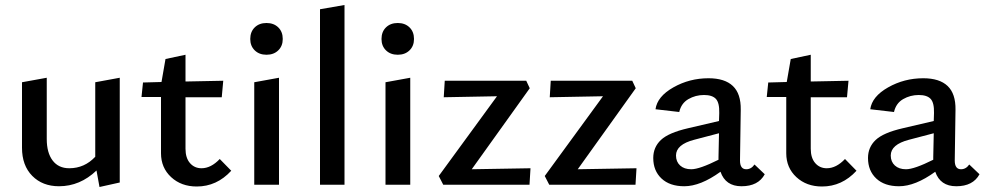

<svg xmlns="http://www.w3.org/2000/svg" viewBox="-20 -739 3938 768"><path d="M361 -410 459 -428V-9L378 9L366 -57Q300 6 216 6Q150 6 109 -35.5Q68 -77 68 -148V-410L167 -428V-183Q167 -128 190.5 -97Q214 -66 257 -66Q318 -66 361 -112Z M859 -103 905 -56Q847 7 767 7Q705 7 664.5 -30.5Q624 -68 624 -126V-351H546L552 -409L626 -411L642 -503L722 -520V-413L873 -416L867 -350H722V-144Q722 -107 740 -86.5Q758 -66 786 -66Q824 -66 859 -103Z M981 -583Q981 -612 999 -629.5Q1017 -647 1046 -647Q1075 -647 1093 -629.5Q1111 -612 1111 -583Q1111 -555 1093 -537.5Q1075 -520 1046 -520Q1017 -520 999 -537.5Q981 -555 981 -583ZM997 0V-410L1096 -428V0Z M1260 0V-702L1358 -719V0Z M1506 -583Q1506 -612 1524 -629.5Q1542 -647 1571 -647Q1600 -647 1618 -629.5Q1636 -612 1636 -583Q1636 -555 1618 -537.5Q1600 -520 1571 -520Q1542 -520 1524 -537.5Q1506 -555 1506 -583ZM1522 0V-410L1621 -428V0Z M1867 -62 2102 -66 2098 0H1753L1735 -35L1968 -354L1755 -350L1759 -416H2085L2099 -386Z M2291 -62 2526 -66 2522 0H2177L2159 -35L2392 -354L2179 -350L2183 -416H2509L2523 -386Z M2998 -81 3039 -42Q3013 6 2946 6Q2882 6 2862 -52Q2782 6 2717 6Q2659 6 2626 -25Q2593 -56 2593 -107Q2593 -150 2623.5 -179Q2654 -208 2732 -226L2856 -255L2857 -287Q2858 -328 2843.5 -343.5Q2829 -359 2796 -359Q2762 -359 2733.5 -342.5Q2705 -326 2697 -291L2602 -302Q2609 -353 2673.5 -389.5Q2738 -426 2814 -426Q2879 -426 2911.5 -395Q2944 -364 2943 -300L2940 -97Q2940 -62 2965 -62Q2985 -62 2998 -81ZM2745 -62Q2778 -62 2854 -100V-111L2856 -206L2757 -180Q2684 -161 2684 -117Q2684 -92 2700.5 -77Q2717 -62 2745 -62Z M3360 -103 3406 -56Q3348 7 3268 7Q3206 7 3165.5 -30.5Q3125 -68 3125 -126V-351H3047L3053 -409L3127 -411L3143 -503L3223 -520V-413L3374 -416L3368 -350H3223V-144Q3223 -107 3241 -86.5Q3259 -66 3287 -66Q3325 -66 3360 -103Z M3857 -81 3898 -42Q3872 6 3805 6Q3741 6 3721 -52Q3641 6 3576 6Q3518 6 3485 -25Q3452 -56 3452 -107Q3452 -150 3482.5 -179Q3513 -208 3591 -226L3715 -255L3716 -287Q3717 -328 3702.5 -343.5Q3688 -359 3655 -359Q3621 -359 3592.5 -342.5Q3564 -326 3556 -291L3461 -302Q3468 -353 3532.5 -389.5Q3597 -426 3673 -426Q3738 -426 3770.5 -395Q3803 -364 3802 -300L3799 -97Q3799 -62 3824 -62Q3844 -62 3857 -81ZM3604 -62Q3637 -62 3713 -100V-111L3715 -206L3616 -180Q3543 -161 3543 -117Q3543 -92 3559.5 -77Q3576 -62 3604 -62Z"/></svg>

Font: EauTestText Semibold
Style: Regular
Weight: 600
Designer: Christian Thalmann (Catharsis Fonts)
Version: Version 0.001;PS 000.001;hotconv 1.0.88;makeotf.lib2.5.64775